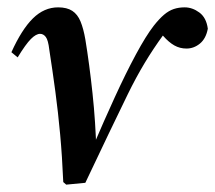

<svg xmlns="http://www.w3.org/2000/svg" viewBox="-20 -496 585 522"><path d="M160 6 152 -1Q149 -71 143.5 -131Q138 -191 130.5 -247Q123 -303 114 -361Q111 -387 104.5 -395.5Q98 -404 89 -404Q78 -404 64 -390Q50 -376 28 -340L11 -354Q39 -416 69.5 -446Q100 -476 138 -476Q162 -476 176.5 -466.5Q191 -457 199 -437.5Q207 -418 212 -389Q223 -322 231.5 -242.5Q240 -163 242 -83H227L233 -98Q262 -166 292 -231.5Q322 -297 349.5 -348Q377 -399 398 -426Q413 -445 426 -456Q439 -467 452.5 -471.5Q466 -476 482 -476Q503 -476 522 -462Q541 -448 545 -418Q540 -391 523.5 -377.5Q507 -364 487 -364Q469 -364 454 -372.5Q439 -381 424 -398L406 -416L454 -432Q445 -424 437.5 -417Q430 -410 424 -401Q397 -364 373.5 -325Q350 -286 327 -239Q304 -192 276 -133.5Q248 -75 212 1Z"/></svg>

Font: Source Serif 4 48pt SemiBold
Style: Italic
Weight: 600
Italic angle: -12°
Designer: Frank Grießhammer
Foundry: Adobe Systems Incorporated
Version: Version 4.004;hotconv 1.0.116;makeotfexe 2.5.65601